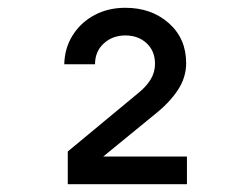

<svg xmlns="http://www.w3.org/2000/svg" viewBox="-20 -855 640 493"><path d="M154 -382V-466L335 -616Q355 -632 366.5 -650.5Q378 -669 378 -691Q378 -724 356.5 -744Q335 -764 302 -764Q269 -764 246.5 -743.5Q224 -723 224 -690H145Q146 -732 167 -765Q188 -798 223 -816.5Q258 -835 302 -835Q369 -835 413.5 -795.5Q458 -756 458 -693Q458 -656 436.5 -623.5Q415 -591 377 -561L245 -453H460V-382Z"/></svg>

Font: JetBrains Mono SemiBold
Style: Regular
Weight: 472
Monospace: yes
Designer: Philipp Nurullin, Konstantin Bulenkov
Foundry: JetBrains
Version: Version 2.305; ttfautohint (v1.8.4.7-5d5b)